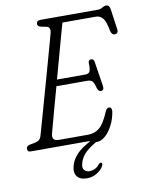

<svg xmlns="http://www.w3.org/2000/svg" viewBox="-98 -784 800 1051"><g transform="rotate(-10 302.0 -258.0)"><path d="M336 0H21.5Q11 0 6.8 -5.2Q2.5 -10.5 3 -17.5Q3 -32 21.5 -37L53 -43Q67 -46 75.8 -53.2Q84.5 -60.5 89 -77Q93 -90 104.5 -131.2Q116 -172.5 132.2 -229.8Q148.5 -287 166 -349.8Q183.5 -412.5 199.5 -469.8Q215.5 -527 226.8 -567.5Q238 -608 241 -620Q244.5 -633.5 241 -643.8Q237.5 -654 226.5 -656.5L192 -663.5Q176 -668.5 176 -680.5Q176 -700 199.5 -700H517Q532.5 -700 544 -707.5Q555.5 -715 566.5 -715Q583.5 -715 587.5 -690.5L603.5 -578Q607.5 -553 587.5 -551.5Q569.5 -549.5 563 -575Q554 -628.5 538.5 -646.5Q523 -664.5 500.5 -664.5H314.5Q311 -652.5 298.2 -606.8Q285.5 -561 267.8 -496.2Q250 -431.5 231 -362.5H390Q406.5 -362.5 413.2 -374.2Q420 -386 418 -422.5Q420 -439 433 -439Q442 -439 446 -434Q450 -429 451 -422.5L472.5 -285Q476.5 -259 457 -259Q443 -259 437 -279.5Q429 -310.5 419.8 -318.8Q410.5 -327 393.5 -327H221.5Q204.5 -266.5 189.8 -212.2Q175 -158 165 -121Q155 -84 152.5 -74.5Q143 -35.5 184.5 -35.5H346Q383 -35.5 410.2 -57.8Q437.5 -80 464 -145Q472.5 -162.5 484.5 -162.5Q500 -162.5 499 -139.5Q493 -98 475.2 -63.5Q457.5 -29 434 -8.5Q410.5 12 387.5 12Q373.5 12 362.5 6Q351.5 0 336 0ZM394.5 -16.5 399.5 2.5Q352.5 27 324.8 52.2Q297 77.5 287.5 112.5Q280.5 138 290.8 150.2Q301 162.5 320 162.5Q334 162.5 348 156.5Q362 150.5 373.5 136.5Q381.5 127 389 127.5Q393 128 394.8 132.2Q396.5 136.5 392.5 144.5Q384 164 358.2 181.2Q332.5 198.5 299.5 198.5Q261.5 198.5 245 176.8Q228.5 155 238.5 119Q261 34 394.5 -16.5Z"/></g></svg>

Font: Fraunces 144pt SuperSoft Light
Style: Italic
Weight: 300
Italic angle: -16°
Version: Version 1.000;[b76b70a41]